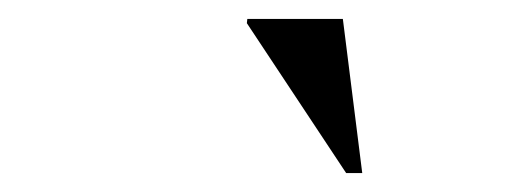

<svg xmlns="http://www.w3.org/2000/svg" viewBox="-20 -752 540 203"><path d="M363 -569H346L241 -727.5L241.5 -732H342.5Z"/></svg>

Font: Newsreader 72pt SemiBold
Style: Italic
Weight: 600
Italic angle: -17°
Designer: Hugues Gentile
Foundry: Production Type
Version: Version 1.003; ttfautohint (v1.8.3)